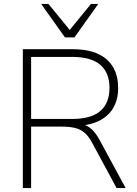

<svg xmlns="http://www.w3.org/2000/svg" viewBox="-20 -955 694 975"><path d="M96 0V-705H351Q462 -705 521 -654Q580 -603 580 -508Q580 -447 553 -403.5Q526 -360 474.5 -337.5Q423 -315 351 -315L362 -327H370Q408 -327 435.5 -307Q463 -287 487 -242L618 0H572L450 -226Q432 -261 411 -279.5Q390 -298 362 -305Q334 -312 295 -312H138V0ZM138 -351H347Q442 -351 489 -391Q536 -431 536 -509Q536 -586 489 -626Q442 -666 347 -666H138ZM310 -765 189 -935H226L334 -803L442 -935H479L358 -765Z"/></svg>

Font: Nunito Sans 12pt ExtraLight
Style: Regular
Weight: 200
Designer: Vernon Adams
Foundry: Vernon Adams
Version: Version 3.101;gftools[0.9.27]